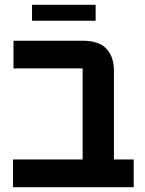

<svg xmlns="http://www.w3.org/2000/svg" viewBox="-20 -777 601 797"><path d="M113 -757H377V-691H113ZM34 -115H323V-493H36V-608H323Q390 -608 421.5 -575Q453 -542 453 -482V-115H535V0H34Z"/></svg>

Font: IBM Plex Sans Hebrew SemiBold
Style: Regular
Weight: 600
Designer: Mike Abbink, Paul van der Laan, Pieter van Rosmalen, Yanek Iontef
Foundry: Bold Monday
Version: Version 1.2